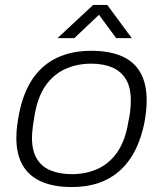

<svg xmlns="http://www.w3.org/2000/svg" viewBox="-20 -743 658 775"><path d="M269 12Q197 12 147 -10Q97 -32 71.5 -76Q46 -120 46 -186Q46 -210 49 -234.5Q52 -259 57 -284Q74 -370 112.5 -426Q151 -482 210.5 -510Q270 -538 348 -538Q422 -538 472 -516Q522 -494 547 -449.5Q572 -405 572 -338Q572 -318 570 -297.5Q568 -277 564 -254Q547 -165 508 -106Q469 -47 409.5 -17.5Q350 12 269 12ZM270 -40Q327 -40 374.5 -61.5Q422 -83 454 -129.5Q486 -176 498 -251Q503 -275 505 -290.5Q507 -306 507.5 -317.5Q508 -329 508 -338Q508 -391 488 -423.5Q468 -456 432.5 -471Q397 -486 348 -486Q291 -486 243.5 -464.5Q196 -443 164 -397.5Q132 -352 119 -275Q115 -252 113 -235.5Q111 -219 110 -208Q109 -197 109 -188Q109 -135 128.5 -102.5Q148 -70 184.5 -55Q221 -40 270 -40ZM212 -589 356 -723H413L512 -589H449L368 -699H396L280 -589Z"/></svg>

Font: Archivo SemiExpanded ExtraLight
Style: Italic
Weight: 250
Width: 6
Italic angle: -10°
Designer: Hector Gatti
Foundry: Omnibus-Type
Version: Version 2.001